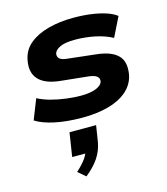

<svg xmlns="http://www.w3.org/2000/svg" viewBox="-120 -599 873 1004"><g transform="rotate(-15 317.0 -96.5)"><path d="M284 11Q199 11 134 -3Q69 -17 32 -41L75 -150Q105 -134 144 -123.5Q183 -113 225.5 -107.5Q268 -102 306 -102Q356 -102 387 -114.5Q418 -127 423 -148Q426 -164 414 -174.5Q402 -185 371 -189L217 -205Q137 -214 103.5 -252Q70 -290 83 -355Q93 -407 133 -440Q173 -473 234.5 -489.5Q296 -506 371 -506Q425 -506 470 -499.5Q515 -493 548.5 -481.5Q582 -470 602 -454L550 -349Q510 -371 457 -382Q404 -393 350 -393Q294 -393 267 -379.5Q240 -366 236 -348Q233 -332 244 -321Q255 -310 289 -307L441 -290Q520 -281 554 -245.5Q588 -210 575 -140Q564 -90 524 -56Q484 -22 422.5 -5.5Q361 11 284 11ZM223 313 182 278Q216 247 233.5 222Q251 197 254 172L278 196H177L197 67H341L327 156Q319 201 293.5 239Q268 277 223 313Z"/></g></svg>

Font: Nunito Sans 10pt Expanded ExtraBold
Style: Italic
Weight: 800
Width: 7
Italic angle: -9°
Designer: Vernon Adams
Foundry: Vernon Adams
Version: Version 3.101;gftools[0.9.27]